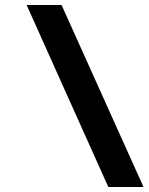

<svg xmlns="http://www.w3.org/2000/svg" viewBox="-20 -672 591 764"><path d="M86 -652 411 72H551L225 -652Z"/></svg>

Font: Charger Pro
Style: UltraExtObl
Weight: 900
Designer: Jasper
Foundry: Cannot Into Space Fonts
Version: Version 1.09